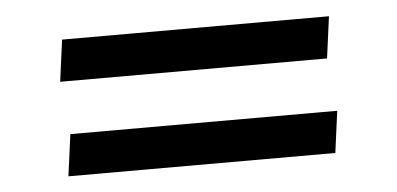

<svg xmlns="http://www.w3.org/2000/svg" viewBox="-31 -435 712 344"><g transform="rotate(-5 325.0 -262.5)"><path d="M80 -310 90 -385H570L560 -310ZM80 -140 90 -215H570L560 -140Z"/></g></svg>

Font: Secular One
Style: Regular
Weight: 400
Designer: Michal Sahar
Foundry: Hagilda
Version: Version 1.002; ttfautohint (v1.8.4.7-5d5b);gftools[0.9.29]